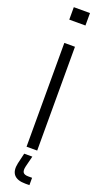

<svg xmlns="http://www.w3.org/2000/svg" viewBox="-190 -826 556 1043"><g transform="rotate(20 88.0 -304.5)"><path d="M38.5 -728V-800H132V-728ZM56.5 0V-600H118V0ZM142.5 191H119Q72 191 52.8 168.5Q33.5 146 43 101.5L57.5 40H104.5L89 101.5Q83 126.5 90.2 137.5Q97.5 148.5 120 148.5H142.5Z"/></g></svg>

Font: Big Shoulders Stencil Text Thin Light
Style: Regular
Weight: 300
Version: Version 2.001